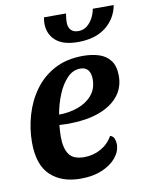

<svg xmlns="http://www.w3.org/2000/svg" viewBox="-85 -795 673 876"><g transform="rotate(-10 251.5 -357.0)"><path d="M218 20Q130 20 78.5 -28.5Q27 -77 27 -181Q27 -244 45 -306.5Q63 -369 99.5 -419.5Q136 -470 192 -500Q248 -530 325 -530Q365 -530 398 -519.5Q431 -509 450.5 -483Q470 -457 470 -412Q470 -357 437.5 -318Q405 -279 348 -258.5Q291 -238 217 -237Q205 -236 190 -237Q175 -238 164 -238Q161 -208 161 -183Q161 -131 180.5 -102.5Q200 -74 251 -74Q293 -74 328.5 -94Q364 -114 383 -149Q397 -145 402 -132.5Q407 -120 407 -107Q407 -74 383.5 -45Q360 -16 317.5 2Q275 20 218 20ZM171 -285Q217 -285 258 -299.5Q299 -314 324.5 -343.5Q350 -373 350 -418Q349 -475 302 -475Q268 -475 241.5 -447.5Q215 -420 197 -376.5Q179 -333 171 -285ZM314 -596Q245 -596 211 -626.5Q177 -657 177 -706Q177 -719 180 -734H282Q280 -722 279 -712Q278 -702 278 -693Q278 -671 289.5 -658Q301 -645 324 -645Q348 -645 365 -659Q382 -673 392.5 -693.5Q403 -714 406 -734H503Q492 -673 443.5 -634.5Q395 -596 314 -596Z"/></g></svg>

Font: Sansita Swashed Medium
Style: Regular
Weight: 500
Designer: Pablo Cosgaya
Foundry: Omnibus-Type
Version: Version 1.003; ttfautohint (v1.8.3)